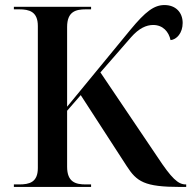

<svg xmlns="http://www.w3.org/2000/svg" viewBox="-20 -741 758 761"><path d="M35 0H341V-10H320C280 -10 246 -19 246 -80V-302L300 -364L482 -83C522 -21 552 0 695 0H718V-10H716C686 -10 660 -34 604 -119L378 -454L500 -594C531 -629 560 -642 587 -642C626 -642 649 -615 656 -582C680 -584 704 -610 704 -650C704 -692 676 -721 632 -721C591 -721 557 -696 496 -622L246 -318V-634C246 -695 280 -704 320 -704H341V-714H35V-704H56C96 -704 130 -695 130 -638V-75C130 -18 96 -10 56 -10H35Z"/></svg>

Font: Noto Serif Display Medium
Style: Regular
Weight: 500
Designer: Monotype Design Team
Foundry: Monotype Imaging Inc.
Version: Version 2.009